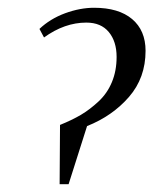

<svg xmlns="http://www.w3.org/2000/svg" viewBox="-20 -472 429 492"><path d="M81.1 -397.9Q108.4 -423.8 146.7 -438Q185.1 -452.1 221.2 -452.1Q284.2 -452.1 318.6 -423.1Q353 -394 353 -341.8Q353 -272.5 310.5 -223.6Q268.1 -174.8 203.1 -148.9L155.8 0H132.8L133.8 -151.9Q164.1 -164.1 187.3 -177.7Q210.4 -191.4 232.7 -212.2Q254.9 -232.9 266.8 -261.7Q278.8 -290.5 278.8 -326.2Q278.8 -365.7 258.8 -389.9Q238.8 -414.1 201.2 -414.1Q145.5 -414.1 92.8 -376Z"/></svg>

Font: Dihjauti S
Style: Italic
Weight: 400
Italic angle: -9°
Designer: T. Christopher White
Version: Version 3.0.0